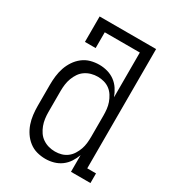

<svg xmlns="http://www.w3.org/2000/svg" viewBox="-180 -838 859 948"><g transform="rotate(30 250.0 -363.5)"><path d="M226 8Q201 8 177 1.5Q153 -5 133 -20.5Q113 -36 99 -57Q85 -78 77 -101.5Q69 -125 66 -150Q63 -175 63 -200V-320Q63 -345 66 -370Q69 -395 77 -418.5Q85 -442 99 -463Q113 -484 133 -499.5Q153 -515 177 -521.5Q201 -528 226 -528Q250 -528 273 -521.5Q296 -515 315 -501Q334 -487 347 -467Q360 -447 368 -425V-680H168V-590H107V-735H429V-55H479V0H368V-95Q360 -73 347 -53Q334 -33 315 -19Q296 -5 273 1.5Q250 8 226 8ZM249 -47Q268 -47 285.5 -52Q303 -57 317.5 -68Q332 -79 342 -95Q352 -111 358 -128Q364 -145 366 -163.5Q368 -182 368 -200V-320Q368 -338 366 -356.5Q364 -375 358 -392Q352 -409 342 -425Q332 -441 317.5 -452Q303 -463 285 -468Q267 -473 249 -473Q230 -473 212 -468Q194 -463 178.5 -452.5Q163 -442 152.5 -426.5Q142 -411 135.5 -393.5Q129 -376 126.5 -357.5Q124 -339 124 -320V-200Q124 -181 126.5 -162.5Q129 -144 135.5 -126.5Q142 -109 152.5 -93.5Q163 -78 178.5 -67.5Q194 -57 212 -52Q230 -47 249 -47Z"/></g></svg>

Font: Iosevka Curly Slab Light
Style: Regular
Weight: 300
Monospace: yes
Designer: Belleve Invis
Foundry: Belleve Invis
Version: Version 22.1.2; ttfautohint (v1.8.4)